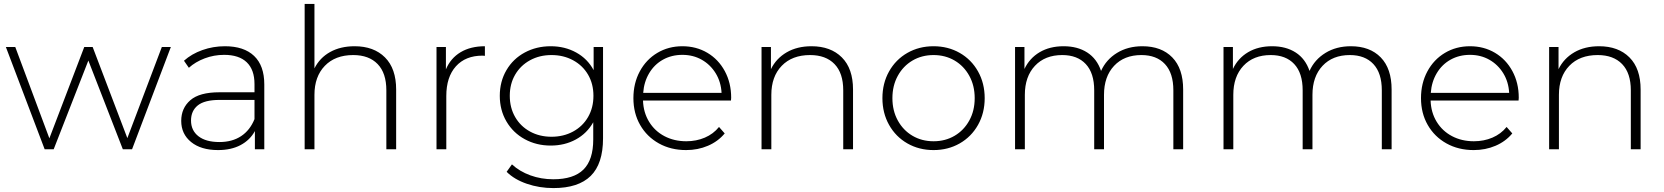

<svg xmlns="http://www.w3.org/2000/svg" viewBox="-20 -762 8494 980"><path d="M852 -522 654 0H607L431 -453L254 0H208L10 -522H58L232 -56L410 -522H453L630 -57L806 -522Z M1329 -331V0H1281V-93Q1256 -47 1208 -21.5Q1160 4 1093 4Q1006 4 955.5 -37Q905 -78 905 -145Q905 -210 951.5 -250.5Q998 -291 1100 -291H1279V-333Q1279 -406 1239.5 -444Q1200 -482 1124 -482Q1072 -482 1024.5 -464Q977 -446 944 -416L919 -452Q958 -487 1013 -506.5Q1068 -526 1128 -526Q1225 -526 1277 -476.5Q1329 -427 1329 -331ZM1279 -154V-252H1101Q1024 -252 989.5 -224Q955 -196 955 -147Q955 -96 993 -66.5Q1031 -37 1100 -37Q1165 -37 1210.5 -67Q1256 -97 1279 -154Z M2002 -305V0H1952V-301Q1952 -389 1907.5 -435Q1863 -481 1783 -481Q1691 -481 1638 -426Q1585 -371 1585 -278V0H1535V-742H1585V-413Q1612 -467 1665 -496.5Q1718 -526 1790 -526Q1888 -526 1945 -469Q2002 -412 2002 -305Z M2455 -526V-477L2443 -478Q2356 -478 2307 -423.5Q2258 -369 2258 -272V0H2208V-522H2256V-408Q2280 -465 2331 -495.5Q2382 -526 2455 -526Z M3058 -522V-56Q3058 74 2995 136Q2932 198 2805 198Q2733 198 2669 176Q2605 154 2566 115L2593 77Q2632 113 2687 133Q2742 153 2804 153Q2908 153 2958 103.5Q3008 54 3008 -50V-138Q2976 -81 2919 -50Q2862 -19 2791 -19Q2718 -19 2658.5 -51.5Q2599 -84 2565 -142Q2531 -200 2531 -273Q2531 -346 2565 -404Q2599 -462 2658.5 -494Q2718 -526 2791 -526Q2863 -526 2921 -494Q2979 -462 3010 -404V-522ZM3009 -273Q3009 -334 2981.5 -381Q2954 -428 2905 -454.5Q2856 -481 2795 -481Q2734 -481 2685.5 -454.5Q2637 -428 2609.5 -381Q2582 -334 2582 -273Q2582 -212 2609.5 -164.5Q2637 -117 2685.5 -90.5Q2734 -64 2795 -64Q2856 -64 2905 -90.5Q2954 -117 2981.5 -164.5Q3009 -212 3009 -273Z M3711 -249H3262Q3264 -188 3293 -140.5Q3322 -93 3371.5 -67Q3421 -41 3483 -41Q3534 -41 3577.5 -59.5Q3621 -78 3650 -114L3679 -81Q3645 -40 3593.5 -18Q3542 4 3482 4Q3404 4 3343 -30Q3282 -64 3247.5 -124Q3213 -184 3213 -261Q3213 -337 3245.5 -397.5Q3278 -458 3335 -492Q3392 -526 3463 -526Q3534 -526 3590.5 -492.5Q3647 -459 3679.5 -399Q3712 -339 3712 -263ZM3263 -288H3663Q3660 -344 3633 -388Q3606 -432 3562 -457Q3518 -482 3463 -482Q3408 -482 3364 -457.5Q3320 -433 3293.5 -388.5Q3267 -344 3263 -288Z M4334 -305V0H4284V-301Q4284 -389 4239.5 -435Q4195 -481 4115 -481Q4023 -481 3970 -426Q3917 -371 3917 -278V0H3867V-522H3915V-409Q3942 -464 3995.5 -495Q4049 -526 4122 -526Q4220 -526 4277 -469Q4334 -412 4334 -305Z M4484 -261Q4484 -337 4518 -397.5Q4552 -458 4611.5 -492Q4671 -526 4745 -526Q4819 -526 4878.5 -492Q4938 -458 4972 -397.5Q5006 -337 5006 -261Q5006 -185 4972 -124.5Q4938 -64 4878.5 -30Q4819 4 4745 4Q4671 4 4611.5 -30Q4552 -64 4518 -124.5Q4484 -185 4484 -261ZM4955 -261Q4955 -325 4927.5 -375Q4900 -425 4852.5 -453Q4805 -481 4745 -481Q4685 -481 4637.5 -453Q4590 -425 4562.5 -375Q4535 -325 4535 -261Q4535 -197 4562.5 -147Q4590 -97 4637.5 -69Q4685 -41 4745 -41Q4805 -41 4852.5 -69Q4900 -97 4927.5 -147Q4955 -197 4955 -261Z M6019 -305V0H5969V-301Q5969 -389 5926 -435Q5883 -481 5806 -481Q5718 -481 5666.5 -426Q5615 -371 5615 -278V0H5565V-301Q5565 -389 5522 -435Q5479 -481 5402 -481Q5314 -481 5262.5 -426Q5211 -371 5211 -278V0H5161V-522H5209V-410Q5235 -465 5286.5 -495.5Q5338 -526 5409 -526Q5480 -526 5529.5 -494Q5579 -462 5600 -400Q5626 -458 5681.5 -492Q5737 -526 5811 -526Q5908 -526 5963.5 -469Q6019 -412 6019 -305Z M7083 -305V0H7033V-301Q7033 -389 6990 -435Q6947 -481 6870 -481Q6782 -481 6730.5 -426Q6679 -371 6679 -278V0H6629V-301Q6629 -389 6586 -435Q6543 -481 6466 -481Q6378 -481 6326.5 -426Q6275 -371 6275 -278V0H6225V-522H6273V-410Q6299 -465 6350.5 -495.5Q6402 -526 6473 -526Q6544 -526 6593.5 -494Q6643 -462 6664 -400Q6690 -458 6745.5 -492Q6801 -526 6875 -526Q6972 -526 7027.5 -469Q7083 -412 7083 -305Z M7731 -249H7282Q7284 -188 7313 -140.5Q7342 -93 7391.5 -67Q7441 -41 7503 -41Q7554 -41 7597.5 -59.5Q7641 -78 7670 -114L7699 -81Q7665 -40 7613.5 -18Q7562 4 7502 4Q7424 4 7363 -30Q7302 -64 7267.5 -124Q7233 -184 7233 -261Q7233 -337 7265.5 -397.5Q7298 -458 7355 -492Q7412 -526 7483 -526Q7554 -526 7610.5 -492.5Q7667 -459 7699.5 -399Q7732 -339 7732 -263ZM7283 -288H7683Q7680 -344 7653 -388Q7626 -432 7582 -457Q7538 -482 7483 -482Q7428 -482 7384 -457.5Q7340 -433 7313.5 -388.5Q7287 -344 7283 -288Z M8354 -305V0H8304V-301Q8304 -389 8259.5 -435Q8215 -481 8135 -481Q8043 -481 7990 -426Q7937 -371 7937 -278V0H7887V-522H7935V-409Q7962 -464 8015.5 -495Q8069 -526 8142 -526Q8240 -526 8297 -469Q8354 -412 8354 -305Z"/></svg>

Font: Montserrat Atlas Light
Style: Regular
Weight: 300
Designer: Julieta Ulanovsky
Foundry: Julieta Ulanovsky
Version: Version 7.200